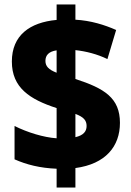

<svg xmlns="http://www.w3.org/2000/svg" viewBox="-20 -780 587 858"><path d="M233 -26V58H317V-29C452 -47 516 -126 516 -231C516 -342 447 -385 317 -427V-556C364 -551 415 -538 460 -516L499 -646C447 -669 386 -688 317 -692V-760H233V-691C113 -680 33 -622 33 -505C33 -388 113 -336 233 -297V-162C175 -166 103 -188 45 -217V-68C99 -44 159 -29 233 -26ZM233 -555V-455C197 -469 183 -484 183 -508C183 -533 198 -550 233 -555ZM317 -167V-271C354 -257 367 -242 367 -217C367 -192 352 -175 317 -167Z"/></svg>

Font: Noto Sans Georgian SemiCondensed Black
Style: Regular
Weight: 900
Width: 4
Designer: Monotype Design Team, Akaki Razmadze
Foundry: Google LLC
Version: Version 2.005